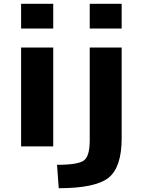

<svg xmlns="http://www.w3.org/2000/svg" viewBox="-20 -770 751 1010"><path d="M452 -31V-520H620V-43Q620 110 551 165Q482 220 289 220L280 97Q391 97 421.5 74Q452 51 452 -31ZM452 -620V-750H620V-620ZM91 0V-520H260V0ZM91 -620V-750H260V-620Z"/></svg>

Font: Mplus 1p ExtraBold
Style: Regular
Weight: 800
Version: Version 1.061